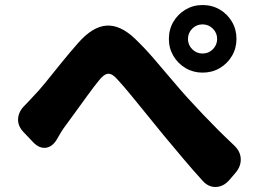

<svg xmlns="http://www.w3.org/2000/svg" viewBox="-20 -764 1040 764"><path d="M74 -238Q50 -263 52 -292Q54 -321 79 -345Q81 -347 91.5 -358Q102 -369 111 -379Q133 -401 162.5 -437.5Q192 -474 225.5 -515.5Q259 -557 291 -593Q348 -658 403 -662Q458 -666 516 -611Q553 -576 590.5 -532.5Q628 -489 663 -447.5Q698 -406 726 -375Q759 -339 787.5 -309Q816 -279 845.5 -249.5Q875 -220 911 -186Q937 -162 938 -131.5Q939 -101 916 -75L892 -47Q869 -21 839 -20Q809 -19 786 -45Q746 -89 711.5 -130Q677 -171 631 -226Q601 -263 568 -303.5Q535 -344 504 -382Q473 -420 449 -446Q427 -472 410 -470.5Q393 -469 373 -443Q355 -421 329.5 -386Q304 -351 278 -315Q252 -279 232 -252Q225 -242 216.5 -227Q208 -212 206 -209Q188 -179 162 -176Q136 -173 112 -198ZM728 -609Q728 -585 745 -568Q762 -551 786 -551Q810 -551 827 -568Q844 -585 844 -609Q844 -633 827 -650Q810 -667 786 -667Q762 -667 745 -650Q728 -633 728 -609ZM652 -609Q652 -647 670 -677.5Q688 -708 718.5 -726Q749 -744 786 -744Q824 -744 854.5 -726Q885 -708 903 -677.5Q921 -647 921 -609Q921 -572 903 -541.5Q885 -511 854.5 -493Q824 -475 786 -475Q749 -475 718.5 -493Q688 -511 670 -541.5Q652 -572 652 -609Z"/></svg>

Font: Chiron GoRound TC H
Style: Regular
Weight: 900
Designer: Ryoko NISHIZUKA 西塚涼子 (kana, bopomofo & ideographs); Paul D. Hunt (Latin, Greek & Cyrillic); Sandoll Communications 산돌커뮤니
Foundry: Adobe
Version: Version 1.000;hotconv 1.1.1;makeotfexe 2.6.0